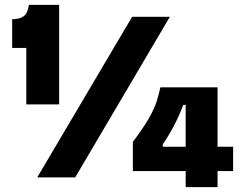

<svg xmlns="http://www.w3.org/2000/svg" viewBox="-20 -729 1008 789"><path d="M88 -300V-532H30V-650Q61 -650 77.5 -662.5Q94 -675 99 -709H223V-300ZM133 0 523 -660H678L289 0ZM526 -26V-146Q571 -206 593 -245Q615 -284 624 -313Q633 -342 639 -370H874V-126H938V-26H874V40H743V-26ZM649 -126H743V-298H733Q718 -257 696.5 -215.5Q675 -174 649 -136Z"/></svg>

Font: Bricolage Grotesque 10pt ExtraBold
Style: Regular
Weight: 800
Designer: Mathieu Triay
Foundry: Atelier Triay
Version: Version 1.000; ttfautohint (v1.8.4.7-5d5b);gftools[0.9.32]